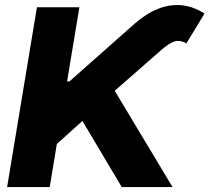

<svg xmlns="http://www.w3.org/2000/svg" viewBox="-20 -757 848 777"><path d="M8.8 0 129.4 -727.5H301.3L251.5 -427.7H261.2L525.9 -662.1Q572.3 -702.6 619.9 -721.4Q667.5 -740.2 714.6 -735.8Q761.7 -731.4 807.6 -702.1L734.4 -581.5Q706.1 -597.2 683.6 -588.4Q661.1 -579.6 633.3 -555.2L444.3 -389.6L678.2 0H472.7L313.5 -267.6L210 -174.3L181.2 0Z"/></svg>

Font: Inter 20pt ExtraBold
Style: Italic
Weight: 800
Italic angle: -9.3988°
Version: Version 4.001;git-66647c0bb